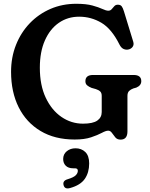

<svg xmlns="http://www.w3.org/2000/svg" viewBox="-20 -738 814 1041"><path d="M671 -25.5Q671 19 633.5 19Q615.5 19 605.2 6.8Q595 -5.5 586.8 -17.5Q578.5 -29.5 566.5 -29.5Q554 -29.5 531.8 -17.5Q509.5 -5.5 473.8 6.5Q438 18.5 385 18.5Q277 18.5 199.8 -27.8Q122.5 -74 81.2 -156.5Q40 -239 40 -348.5Q40 -427.5 66.8 -494.8Q93.5 -562 141.5 -612Q189.5 -662 253.8 -689.8Q318 -717.5 393.5 -717.5Q447 -717.5 480.8 -708.2Q514.5 -699 534.8 -689.5Q555 -680 567.5 -680Q578.5 -680 585.5 -688.2Q592.5 -696.5 599.8 -704.5Q607 -712.5 618.5 -712.5Q633 -712.5 639.5 -704.2Q646 -696 652 -676.5L702.5 -511.5Q707.5 -495 698.5 -483.2Q689.5 -471.5 673 -469Q659.5 -467.5 648 -473.5Q636.5 -479.5 628 -496Q585.5 -581.5 529.8 -614.5Q474 -647.5 409 -647.5Q347 -647.5 299 -614.2Q251 -581 223.5 -519Q196 -457 196 -371Q196 -276 228 -208.2Q260 -140.5 313.2 -104Q366.5 -67.5 430 -67.5Q483.5 -67.5 507.5 -84.2Q531.5 -101 531.5 -130.5V-218Q531.5 -234.5 523.2 -242.2Q515 -250 499.5 -255L476.5 -261.5Q461.5 -267.5 452.2 -275.5Q443 -283.5 443 -297.5Q443 -331.5 484.5 -331.5H704.5Q746 -331.5 746 -298Q746 -274.5 719 -263L703 -258.5Q689 -253.5 680 -244.8Q671 -236 671 -218ZM377 174.5Q350.5 174.5 336.5 160.5Q322.5 146.5 322.5 124Q322.5 98 342 82Q361.5 66 389.5 66Q421.5 66 442.5 86.2Q463.5 106.5 463.5 148Q463.5 197.5 439.8 231.8Q416 266 360 281.5Q330.5 290 324.5 265Q319 242 346 234Q379 224 390.5 212.5Q402 201 402 188Q402 174.5 386.5 174.5Z"/></svg>

Font: Fraunces 9pt S100 SemiBold
Style: Regular
Weight: 600
Version: Version 1.000; ttfautohint (v1.8.3)